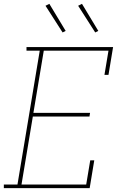

<svg xmlns="http://www.w3.org/2000/svg" viewBox="-30 -980 650 1000"><path d="M-10 0V-19H61L177 -716H108V-735H559L535 -590H514L535 -716H198L144 -392H439L436 -373H141L82 -19H419L440 -145H461L437 0ZM466 -811 377 -950 397 -960 482 -819ZM296 -811 207 -950 227 -960 312 -819Z"/></svg>

Font: Iosevka Slab ThExObl
Style: Regular
Weight: 100
Width: 7
Italic angle: -9°
Monospace: yes
Designer: Belleve Invis
Foundry: Belleve Invis
Version: Version 11.1.1; ttfautohint (v1.8.3)